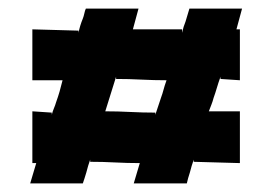

<svg xmlns="http://www.w3.org/2000/svg" viewBox="-20 -568 631 445"><path d="M55 -500 162 -497V-492Q165 -508 172 -525Q174 -530 175.5 -537Q177 -544 179 -548H301L288 -500H402V-492Q405 -506 410 -518Q412 -524 414.5 -533Q417 -542 419 -548H541L528 -500H536V-382L491 -385V-390Q486 -376 482.5 -364Q479 -352 475 -341Q473 -333 470 -325.5Q467 -318 464 -310H536V-190L429 -193V-198Q424 -184 420 -168Q418 -162 416 -155Q414 -148 413 -143H290L304 -190Q275 -190 246.5 -191.5Q218 -193 189 -193V-198Q184 -184 180 -168Q178 -162 176 -155Q174 -148 172 -143H50L64 -190H55V-310L100 -307V-302Q102 -310 105 -317Q108 -324 110 -331Q115 -345 118 -355.5Q121 -366 125 -382H55ZM224 -310Q253 -310 282 -308.5Q311 -307 340 -307V-302L353 -341Q357 -352 359 -360Q361 -368 366 -382Q337 -382 307.5 -383.5Q278 -385 249 -385V-390Z"/></svg>

Font: Tschichold
Style: Bold
Weight: 700
Designer: Peter Wiegel
Foundry: Peter Wiegel
Version: Version 1.000; ttfautohint (v1.3)